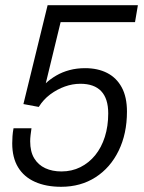

<svg xmlns="http://www.w3.org/2000/svg" viewBox="-20 -706 553 738"><path d="M215 12Q157 12 114.5 -7Q72 -26 49.5 -63Q27 -100 27 -155Q27 -168 28 -182.5Q29 -197 32 -213H101Q99 -199 97.5 -186.5Q96 -174 96 -163Q96 -123 111.5 -97.5Q127 -72 154 -59.5Q181 -47 216 -47Q256 -47 289 -63.5Q322 -80 346 -109.5Q370 -139 383 -180Q396 -221 396 -270Q396 -327 369 -355.5Q342 -384 289 -384Q259 -384 229.5 -373.5Q200 -363 173.5 -343.5Q147 -324 129 -295L70 -306L163 -686H510L499 -621H213L156 -386Q173 -402 196 -415.5Q219 -429 247 -436.5Q275 -444 307 -444Q356 -444 392 -425.5Q428 -407 448 -370Q468 -333 468 -277Q468 -192 436 -126.5Q404 -61 347 -24.5Q290 12 215 12Z"/></svg>

Font: Archivo SemiCondensed Light
Style: Italic
Weight: 300
Width: 4
Italic angle: -10°
Designer: Hector Gatti
Foundry: Omnibus-Type
Version: Version 2.001